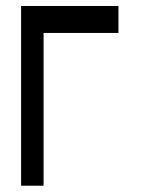

<svg xmlns="http://www.w3.org/2000/svg" viewBox="-20 -625 479 626"><path d="M366.2 -605.5V-517.6H122.1V-19.5H48.8V-605.5Z"/></svg>

Font: Gap Sans
Style: Regular
Weight: 400
Designer: Alexandre Liziard and Étienne Ozeray
Foundry: Interstices.io
Version: Version 1.6.1 - December 3. 2014